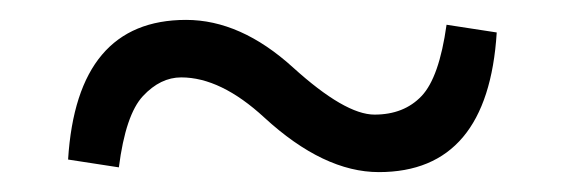

<svg xmlns="http://www.w3.org/2000/svg" viewBox="-20 -442 570 194"><path d="M362.8 -268.1Q307.1 -268.1 247.1 -323.2Q203.1 -363.8 163.1 -363.8Q142.1 -363.8 124.5 -345Q106.9 -326.2 100.1 -272.9L48.8 -280.8Q57.6 -421.9 168 -421.9Q223.1 -421.9 275.9 -374Q328.6 -326.2 358.4 -326.2Q388.2 -326.2 406 -345Q423.8 -363.8 431.2 -417L481.9 -409.2Q473.1 -268.1 362.8 -268.1Z"/></svg>

Font: SourceSerifPro-Regular
Style: Regular
Weight: 400
Designer: Frank Grießhammer
Foundry: Adobe Systems Incorporated
Version: Version 1.014;PS Version 1.0;hotconv 1.0.73;makeotf.lib2.5.5